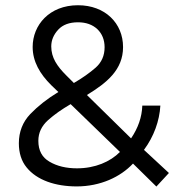

<svg xmlns="http://www.w3.org/2000/svg" viewBox="-20 -700 707 726"><path d="M103.5 -522.5C103.5 -467.3 130.9 -420.4 173.8 -377.9L200.7 -352.1C158.7 -326.7 123.5 -298.8 94.7 -269C65.9 -238.8 51.3 -201.7 51.3 -158.2C51.3 -121.6 61 -90.8 80.6 -66.9C119.6 -18.6 189.5 4.9 270 4.9C359.4 4.9 435.5 -30.8 482.9 -81.5L571.3 5.4L618.7 -45.9L524.4 -133.3C562 -184.1 583 -242.7 586.4 -300.8H518.1C516.6 -257.3 502.4 -216.3 475.6 -176.8L308.6 -340.8C383.8 -386.7 445.3 -436 445.3 -522C445.3 -612.3 377.4 -680.2 274.9 -680.2C166.5 -680.2 103.5 -605 103.5 -522.5ZM230.5 -415C195.8 -449.7 173.8 -481.9 173.8 -524.4C173.8 -547.9 182.6 -568.8 200.2 -587.9C217.3 -606.4 242.2 -615.7 274.9 -615.7C305.2 -615.7 329.6 -606.9 348.1 -589.8C366.2 -572.3 375.5 -549.3 375.5 -521.5C375.5 -489.7 364.3 -464.4 341.8 -444.3C318.8 -424.3 291.5 -404.8 259.3 -386.2ZM433.6 -125.5C397 -88.4 339.8 -63.5 271 -63.5C230.5 -63.5 195.8 -71.8 167.5 -88.4C139.2 -104.5 125 -130.9 125 -167.5C125 -197.8 137.2 -223.6 161.6 -245.6C185.5 -267.1 214.4 -287.1 247.1 -306.2Z"/></svg>

Font: Estedad Regular
Style: Regular
Weight: 400
Designer: Amin Abedi
Version: Version 7.3